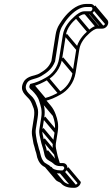

<svg xmlns="http://www.w3.org/2000/svg" viewBox="-20 -716 553 946"><path d="M425.3 -696.5H402.3C395.3 -696.5 387.6 -695.2 379 -692.7C340.3 -681.4 307 -646.3 286 -616.5L272.8 -596.4C262.7 -581 256.8 -563.6 253.7 -544L233.2 -414.9C220.1 -383.5 201.6 -370.2 172.9 -353.3C153.8 -342.1 114.2 -343.7 96.6 -312.8C72.5 -268.4 106.4 -248.3 123.8 -227.7C134.9 -214.4 138.5 -200.8 146.1 -181.5C149.8 -170.7 149.8 -153.6 147 -136L138.2 -80C135.8 -65.2 137.1 -50.9 139.4 -40.5L141.5 -28.5C142.4 -23 143.4 -18.5 144 -13.9C145 -4.9 150.2 6 151.6 14.4C154 28 157.8 32.9 159.9 44.4C163.1 66.3 172.6 86.5 187.9 99.1C199.1 107.9 208.6 109.6 214.3 116.3C226.1 130.4 246.3 138.5 272.1 138.5L282.1 138.5C295.7 138.5 309.5 126.6 311.6 113C313.8 99.4 303.7 87.5 290.1 87.5H280.2C265.9 87.5 261.4 84.7 254.5 78.2C244.2 67.7 232.4 64.2 223.3 56.9C215.5 50.8 213.2 39.8 210.9 26.5C206.4 4.9 198.6 -11.2 195.1 -31.4C192.1 -48.4 186.2 -61.3 189.2 -80L198 -136C204 -173.7 196.9 -198.2 188.1 -223.3C179.7 -247.2 165.8 -265.2 149.5 -281.6C147.1 -284.2 142.2 -287.9 140.5 -290.1C166.9 -296.8 190.4 -308.8 211.7 -320.6C247.2 -340.3 278.4 -377.9 286.3 -428L304.7 -544C310.1 -578.1 334.7 -606.1 356.8 -625.2C367.2 -634.2 382.2 -645.5 394.2 -645.5H417.2C431.9 -645.5 444.6 -657.5 446.9 -671.5C449.1 -685.8 439.5 -696.5 425.3 -696.5ZM419.6 -660.5H396.6C376.5 -660.5 358.1 -644.6 347.9 -635.8C324.4 -615.5 296 -584.2 289.7 -544L271.3 -428C264.2 -383.1 237 -350.4 205.9 -333.4C181.9 -319.7 158.5 -308.7 129.1 -302.4C127.5 -299 125.2 -295.1 124.6 -291C122.9 -280.6 133.7 -273.7 138.1 -270.1C153.2 -254.7 167 -239 173.5 -216.9C181.1 -192.5 188.8 -172.3 183 -136L174.2 -80C170.5 -57 177.6 -41.2 180.1 -26.6C184 -4.4 192.2 12.2 195.9 31.5C198 41.8 199.9 55.3 207.6 64.5C216.7 75.3 234.3 80.8 242.8 89.6C250.5 97.6 260.9 102.5 277.8 102.5H287.8C292.6 102.5 297.4 108.1 296.6 113C295.8 117.9 289.3 123.5 287.8 123.5L277.8 123.5C255.1 123.5 238.9 116.4 229.9 105.7C221.1 95.2 209.8 93.1 201.9 86.9C188.2 75.5 183.2 60.6 178.1 39.2C175.6 25.5 171.8 20.4 169.9 9.6C168.3 0.2 163.8 -11.6 162.3 -18.5C161.2 -24.1 160.8 -28.3 159.7 -33.5L157.6 -45.5C155.9 -55.3 154.5 -67.3 156.5 -80L165.4 -136C168.4 -155 169.3 -173.8 163.8 -188.5C157.7 -205.1 154.3 -220.7 142.1 -235.3C126.6 -253.7 93.3 -271 113 -307.2C124.6 -327.7 152.9 -323.9 182.4 -340.7C211.8 -358.5 235.7 -374.5 251.3 -413.1L272 -544C274.8 -562 280.1 -577 288.4 -589.6L301.5 -609.5C321.1 -637.3 352.4 -669 384.4 -678.3C391.9 -680.5 398.2 -681.5 403.3 -681.5H426.3C432.6 -681.5 436.2 -677.7 435.2 -671.5C434.2 -665.1 428.9 -660.5 426.3 -660.5ZM220.9 116.3 280.5 187 292.7 176.4 233.2 105.7ZM273.8 136.3 333.3 207 345.6 196.4 286.1 125.7ZM283.8 136.3 343.3 207 355.6 196.4 296 125.7ZM203.9 34.3 252.8 92.4 265.1 81.8 216.2 23.7ZM188.1 -23.7 247.6 47 259.9 36.4 200.4 -34.3ZM182.2 -74.7 241.7 -4 254 -14.6 194.5 -85.3ZM191 -130.7 250.6 -60 262.8 -70.6 203.3 -141.3ZM181.3 -214.7 240.9 -144 253.2 -154.6 193.6 -225.3ZM209.3 -321.7 268.8 -251 281.1 -261.6 221.6 -332.3ZM279.3 -422.7 338.8 -352 351.1 -362.6 291.6 -433.3ZM297.7 -538.7 357.2 -468 369.5 -478.6 310 -549.3ZM352.9 -625.2 412.4 -554.5 424.7 -565.1 365.2 -635.8ZM395.9 -647.7 455.4 -577 467.7 -587.6 408.2 -658.3ZM418.9 -647.7 478.4 -577 490.7 -587.6 431.2 -658.3ZM439.9 -666.2 499.4 -595.5 511.7 -606.1 452.2 -676.8ZM436.9 -678.6 496.4 -607.9C497.8 -606.2 498.5 -603.9 498 -600.8C497 -594.4 491.8 -589.8 485.8 -589.8H462.8C442.6 -589.8 424.3 -573.9 414.1 -565.1C390.6 -544.8 362.2 -513.5 355.8 -473.3L337.5 -357.3C330.3 -312.4 303 -279.9 272.1 -262.7C250.5 -250.7 227.8 -239.3 203.7 -233.5L146.7 -301.3L134.4 -290.7L196.4 -217.1C227.9 -223.8 253.8 -236.2 277.9 -249.9C313.5 -269.4 344.5 -307.2 352.5 -357.3L370.8 -473.3C376.2 -507.4 400.9 -535.4 423 -554.5C433.4 -563.5 448.4 -574.8 460.4 -574.8H483.4C498.1 -574.8 510.8 -586.8 513 -600.8C514.1 -607.7 512.5 -614 508.7 -618.5L449.2 -689.2ZM158.6 -255.2 218.1 -184.5C227.5 -173.2 234.3 -160.5 239.8 -145.9C248.3 -123 254.7 -100 249.2 -65.3L240.3 -9.3C236.7 13.7 243.7 29.5 246.3 44.1C249.7 63.6 256.3 78.7 260.5 95.1L275.2 89.4C270.7 71.6 264.3 57 261.2 39.3C258.3 22.3 252.4 9.4 255.3 -9.3L264.2 -65.3C270.2 -103 263.3 -127.6 254.2 -152.6C248.4 -168.8 240.4 -183.1 230.4 -195.1L170.8 -265.8ZM304.6 118.3 361.9 186.4C359.6 190.9 354.3 194.2 350.6 194.2L340.6 194.2C318 194.2 301.7 187.1 292.7 176.4C284.2 166.2 272.2 163.2 265.2 157.9L206.1 87.7L193.8 98.3L253.7 169.5C262.7 180.2 274.8 180.3 280.5 187C292.3 201.1 312.5 209.2 338.2 209.2L348.2 209.2C361.8 209.2 375.6 197.3 377.8 183.7L378.2 180.6L316.9 107.7Z"/></svg>

Font: CiSf OpenHand
Style: GlsObl
Weight: 400
Foundry: Cannot Into Space Fonts
Version: Version 0.7892